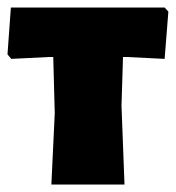

<svg xmlns="http://www.w3.org/2000/svg" viewBox="-20 -492 469 512"><path d="M0 -347 10 -335 111 -340H122L126 -190L117 0H312L304 -210L308 -340H318L419 -335L429 -461L419 -472H9Z"/></svg>

Font: Luna Sans Black
Style: Regular
Weight: 900
Designer: Juan Pablo del Peral
Foundry: Huerta Tipografica
Version: Version 2.001; ttfautohint (v1.5)